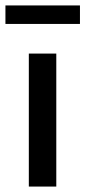

<svg xmlns="http://www.w3.org/2000/svg" viewBox="-29 -686 314 706"><path d="M77 0V-489H178V0ZM-9 -598V-666H265V-598Z"/></svg>

Font: Assistant SemiBold
Style: Regular
Weight: 600
Designer: Hebrew By Ben Nathan, Latin by Paul Hunt
Version: Version 3.000